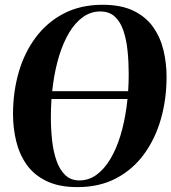

<svg xmlns="http://www.w3.org/2000/svg" viewBox="-20 -772 718 804"><path d="M85.5 -357.5 86 -390H634L633 -357.5ZM304 11.5Q227 11.5 174.8 -13.8Q122.5 -39 92 -82Q61.5 -125 48 -180Q34.5 -235 34.5 -293.5Q34.5 -386.5 58.2 -469Q82 -551.5 129.5 -615.2Q177 -679 247.2 -715.5Q317.5 -752 410 -752Q487 -752 538.8 -727Q590.5 -702 621 -659Q651.5 -616 664.5 -562Q677.5 -508 677.5 -449.5Q677.5 -357 653.8 -273.8Q630 -190.5 583 -126.2Q536 -62 466.2 -25.2Q396.5 11.5 304 11.5ZM312.5 -16.5Q351.5 -16.5 383.8 -39.8Q416 -63 441.2 -104.8Q466.5 -146.5 483.8 -202.5Q501 -258.5 510 -324.5Q519 -390.5 519 -462Q519 -512 514.2 -558.8Q509.5 -605.5 497 -643Q484.5 -680.5 461 -702.2Q437.5 -724 399.5 -724Q360.5 -724 328 -701Q295.5 -678 270.5 -636.8Q245.5 -595.5 228.2 -540Q211 -484.5 202 -418.8Q193 -353 193 -281.5Q193 -231.5 198.2 -184Q203.5 -136.5 216.8 -98.8Q230 -61 253.2 -38.8Q276.5 -16.5 312.5 -16.5Z"/></svg>

Font: Merriweather 144pt
Style: Bold Italic
Weight: 700
Italic angle: -7.8°
Version: Version 2.101